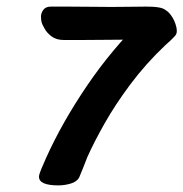

<svg xmlns="http://www.w3.org/2000/svg" viewBox="-20 -553 555 581"><path d="M114 -468Q107 -480 105.5 -487.5Q104 -495 104 -503Q104 -513 111 -523Q118 -533 134 -533Q154 -533 186 -533Q218 -533 253 -532.5Q288 -532 317 -532Q353 -532 375 -532.5Q397 -533 422 -533Q443 -533 454 -531.5Q465 -530 471 -528Q477 -526 485.5 -519.5Q494 -513 502 -500Q507 -492 511 -480.5Q515 -469 515 -459Q515 -451 510.5 -445.5Q506 -440 502 -437Q498 -435 489 -432.5Q480 -430 475 -430Q441 -430 418 -431.5Q395 -433 361 -433Q336 -433 301 -432.5Q266 -432 232 -432Q198 -432 173 -432Q151 -432 136.5 -442.5Q122 -453 114 -468ZM157 8Q98 8 98 -18Q98 -25 104.5 -40.5Q111 -56 119 -74Q167 -181 242.5 -292.5Q318 -404 414 -498Q421 -505 433 -509.5Q445 -514 455 -514Q468 -514 481.5 -504Q495 -494 504 -480.5Q513 -467 513 -457Q513 -454 512 -449.5Q511 -445 507 -442Q503 -437 495.5 -430Q488 -423 480 -416Q421 -360 375 -298.5Q329 -237 296.5 -179.5Q264 -122 244 -77Q238 -62 231.5 -45Q225 -28 220 -17Q213 -3 194 2.5Q175 8 157 8Z"/></svg>

Font: Lisu Bosa ExtraBold
Style: Italic
Weight: 800
Italic angle: -19°
Designer: David Morse, Annie Olsen, Victor Gaultney, Frank Grießhammer (Latin)
Foundry: SIL International
Version: Version 2.000